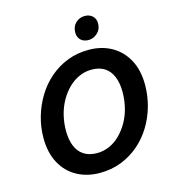

<svg xmlns="http://www.w3.org/2000/svg" viewBox="-131 -1017 1027 1139"><g transform="rotate(-15 382.5 -447.5)"><path d="M342 14Q264 14 202.5 -19.5Q141 -53 106 -117.5Q71 -182 71 -273Q71 -339 89.5 -403Q108 -467 142 -522.5Q176 -578 224.5 -620Q273 -662 333.5 -685.5Q394 -709 464 -709Q543 -709 604 -675Q665 -641 700 -577Q735 -513 735 -422Q735 -355 717 -291Q699 -227 665 -171.5Q631 -116 582.5 -74.5Q534 -33 473.5 -9.5Q413 14 342 14ZM356 -104Q395 -104 431 -119.5Q467 -135 496.5 -164Q526 -193 548.5 -231.5Q571 -270 583 -317.5Q595 -365 595 -416Q595 -470 579 -509.5Q563 -549 531 -570Q499 -591 450 -591Q411 -591 375 -575Q339 -559 309.5 -530.5Q280 -502 257.5 -463Q235 -424 223 -377Q211 -330 211 -279Q211 -225 227 -185.5Q243 -146 275.5 -125Q308 -104 356 -104ZM481 -765Q451 -765 433 -782Q415 -799 415 -828Q415 -865 438.5 -887Q462 -909 494 -909Q523 -909 541.5 -892Q560 -875 560 -846Q560 -810 535.5 -787.5Q511 -765 481 -765Z"/></g></svg>

Font: Ubuntu Sans
Style: Bold Italic
Weight: 700
Italic angle: -13.5°
Designer: Dalton Maag Ltd
Foundry: Dalton Maag Ltd
Version: Version 1.006